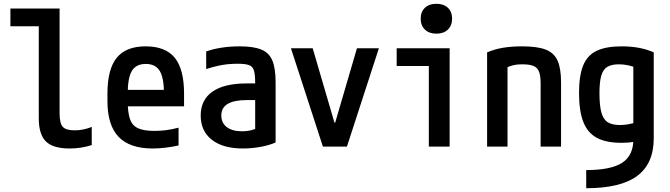

<svg xmlns="http://www.w3.org/2000/svg" viewBox="-20 -775 3540 1015"><path d="M348 10Q261 10 223 -27Q185 -64 185 -150V-636H35V-730H295V-176Q295 -124 311.5 -105Q328 -86 374 -86Q400 -86 422.5 -91Q445 -96 465 -104V-8Q437 1 408 5.5Q379 10 348 10Z M787 10Q666 10 607 -51.5Q548 -113 548 -240V-280Q548 -409 597 -469.5Q646 -530 750 -530Q855 -530 904 -469.5Q953 -409 953 -280V-213H601V-300H868L847 -271V-276Q847 -363 824.5 -400Q802 -437 751 -437Q699 -437 677 -400Q655 -363 655 -276V-245Q655 -181 667 -146Q679 -111 710 -97Q741 -83 796 -83Q825 -83 855 -86.5Q885 -90 924 -100V-6Q892 1 856.5 5.5Q821 10 787 10Z M1264 10Q1159 10 1100 -36Q1041 -82 1041 -164Q1041 -247 1103 -290.5Q1165 -334 1285 -334H1382V-246H1286Q1218 -246 1184 -226Q1150 -206 1150 -165Q1150 -125 1179 -103Q1208 -81 1260 -81Q1288 -81 1313 -88Q1338 -95 1358 -109L1329 -49V-337Q1329 -380 1322.5 -402Q1316 -424 1296 -431Q1276 -438 1236 -438Q1209 -438 1184 -435.5Q1159 -433 1132 -427Q1105 -421 1070 -410V-503Q1106 -516 1151.5 -523Q1197 -530 1248 -530Q1320 -530 1361.5 -513Q1403 -496 1420 -454.5Q1437 -413 1437 -340V-22Q1404 -7 1357 1.5Q1310 10 1264 10Z M1687 0 1518 -520H1633L1748 -127H1752L1867 -520H1983L1814 0Z M2247 0V-426H2077V-520H2357V0ZM2287 -597Q2249 -597 2226.5 -618.5Q2204 -640 2204 -676Q2204 -713 2226.5 -734Q2249 -755 2287 -755Q2325 -755 2347.5 -734Q2370 -713 2370 -676Q2370 -640 2347.5 -618.5Q2325 -597 2287 -597Z M2555 -498Q2594 -515 2639 -522.5Q2684 -530 2740 -530Q2820 -530 2864.5 -513Q2909 -496 2927.5 -454.5Q2946 -413 2946 -340V0H2838V-334Q2838 -374 2829.5 -396Q2821 -418 2800 -426.5Q2779 -435 2741 -435Q2722 -435 2705.5 -432.5Q2689 -430 2670.5 -423Q2652 -416 2626 -402L2663 -470V0H2555Z M3079 124Q3210 124 3269 85.5Q3328 47 3328 -37V-471L3354 -413Q3324 -425 3300 -430Q3276 -435 3252 -435Q3213 -435 3190.5 -421.5Q3168 -408 3158.5 -374.5Q3149 -341 3149 -282Q3149 -218 3159 -181Q3169 -144 3192.5 -129Q3216 -114 3258 -114Q3281 -114 3304 -118.5Q3327 -123 3357 -131L3384 -35Q3358 -29 3329 -24.5Q3300 -20 3266 -20Q3184 -20 3135 -46.5Q3086 -73 3063.5 -131Q3041 -189 3041 -284Q3041 -375 3063 -429Q3085 -483 3134.5 -506.5Q3184 -530 3266 -530Q3366 -530 3436 -498V-44Q3436 90 3348.5 155Q3261 220 3079 220Z"/></svg>

Font: M PLUS Code Latin Medium
Style: Regular
Weight: 500
Designer: Coji Morishita
Foundry: UNDERFOREST DESIGN
Version: Version 1.002; ttfautohint (v1.8.3)